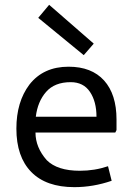

<svg xmlns="http://www.w3.org/2000/svg" viewBox="-20 -761 545 791"><path d="M47.5 0ZM460 -268.8V-225L455 -215H126.2Q126.2 -153.8 172.5 -101.2Q216.2 -57.5 308.8 -57.5Q370 -57.5 425 -76.2L440 -16.2Q363.8 10 286.2 10Q170 10 108.8 -52.5Q47.5 -115 47.5 -231.2Q47.5 -341.2 101.2 -412.5Q158.8 -486.2 262.5 -486.2Q357.5 -486.2 408.8 -429.4Q460 -372.5 460 -268.8ZM271.2 -422.5Q205 -422.5 170 -382.5Q135 -342.5 127.5 -280H377.5Q377.5 -342.5 350.6 -382.5Q323.8 -422.5 271.2 -422.5ZM325 -533.8 137.5 -687.5 182.5 -741.2 366.2 -581.2Z"/></svg>

Font: Cambay
Style: Regular
Weight: 400
Version: Version 1.180;PS 001.180;hotconv 1.0.70;makeotf.lib2.5.58329